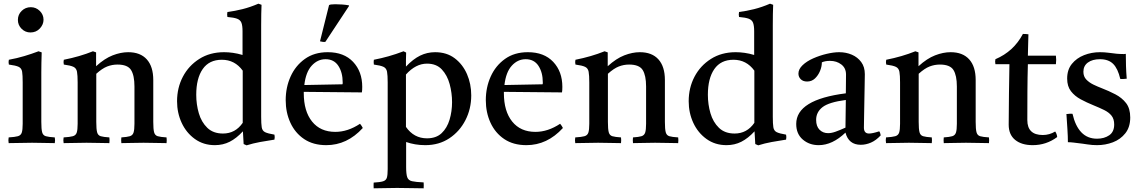

<svg xmlns="http://www.w3.org/2000/svg" viewBox="-20 -775 6186 1041"><path d="M277 1Q249 1 219 0Q189 -1 154 -1Q122 -1 89.5 0Q57 1 27 1Q24 -15 27 -30Q61 -32 77 -36.5Q93 -41 98 -56Q103 -71 103 -104V-328Q103 -367 100 -386Q97 -405 81.5 -412.5Q66 -420 28 -425Q25 -439 28 -451Q72 -459 112 -471Q152 -483 189 -497L206 -491Q205 -460 204.5 -433Q204 -406 204 -382V-114Q204 -75 208.5 -58Q213 -41 228.5 -36.5Q244 -32 277 -30Q280 -15 277 1ZM77 -667Q77 -696 97.5 -716Q118 -736 147 -736Q175 -736 195.5 -716Q216 -696 216 -668Q216 -642 196 -620.5Q176 -599 145 -599Q117 -599 97 -619Q77 -639 77 -667Z M638 1Q636 -15 638 -30Q669 -32 684 -36.5Q699 -41 704 -56Q709 -71 709 -104V-306Q709 -366 690.5 -395.5Q672 -425 617 -425Q588 -425 561 -414.5Q534 -404 502 -375V-114Q502 -75 506.5 -58Q511 -41 526 -36.5Q541 -32 573 -30Q575 -15 573 1Q545 1 514.5 0Q484 -1 449 -1Q417 -1 386 0Q355 1 325 1Q322 -15 325 -30Q359 -32 375 -36.5Q391 -41 396 -56Q401 -71 401 -104V-328Q401 -367 397.5 -386Q394 -405 378.5 -412.5Q363 -420 326 -425Q323 -439 326 -451Q412 -468 484 -497L501 -491V-416Q547 -458 591 -475Q635 -492 675 -492Q741 -492 776 -453Q811 -414 811 -341V-114Q811 -75 815.5 -58Q820 -41 835 -36.5Q850 -32 883 -30Q885 -15 883 1Q853 1 824.5 0Q796 -1 758 -1Q721 -1 693.5 0Q666 1 638 1Z M1317 13 1301 6 1297 -63Q1262 -25 1225.5 -6.5Q1189 12 1145 12Q1083 12 1036.5 -21.5Q990 -55 965 -109Q940 -163 940 -226Q940 -299 971.5 -359Q1003 -419 1060.5 -455.5Q1118 -492 1195 -492Q1218 -492 1243 -488.5Q1268 -485 1295 -477V-605Q1295 -636 1289 -651.5Q1283 -667 1265.5 -673.5Q1248 -680 1213 -683Q1210 -696 1213 -710Q1253 -715 1295 -725.5Q1337 -736 1381 -755L1398 -749Q1397 -727 1396.5 -699Q1396 -671 1396 -638V-142Q1396 -104 1399 -85Q1402 -66 1417 -58.5Q1432 -51 1468 -45Q1471 -32 1468 -18Q1428 -12 1390 -5Q1352 2 1317 13ZM1296 -392Q1253 -451 1183 -451Q1114 -451 1079 -400.5Q1044 -350 1044 -261Q1044 -209 1058 -161Q1072 -113 1104 -82Q1136 -51 1189 -51Q1256 -51 1296 -109Z M1749 12Q1678 12 1629 -21Q1580 -54 1554.5 -109.5Q1529 -165 1529 -232Q1529 -301 1555.5 -360Q1582 -419 1633 -455.5Q1684 -492 1757 -492Q1845 -492 1894.5 -439.5Q1944 -387 1944 -304Q1944 -294 1943.5 -286.5Q1943 -279 1942 -274L1627 -277Q1627 -273 1627 -270Q1627 -172 1672 -116Q1717 -60 1798 -60Q1866 -60 1932 -104Q1942 -92 1947 -81Q1862 12 1749 12ZM1630 -314 1837 -318Q1838 -320 1838 -323.5Q1838 -327 1838 -328Q1838 -382 1814.5 -418Q1791 -454 1745 -454Q1702 -454 1670 -419Q1638 -384 1630 -314ZM1872 -746V-742L1744 -548Q1739 -547 1730 -548Q1721 -549 1715 -551L1764 -747Q1769 -752 1798 -752Q1838 -752 1872 -746Z M2006 246Q2005 230 2006 215Q2041 213 2057 208Q2073 203 2077.5 188.5Q2082 174 2082 142V-328Q2082 -367 2078.5 -386Q2075 -405 2059.5 -412.5Q2044 -420 2007 -425Q2005 -439 2007 -451Q2048 -459 2087 -470Q2126 -481 2168 -497L2182 -490Q2181 -465 2181 -447.5Q2181 -430 2181 -414Q2220 -455 2258 -473.5Q2296 -492 2339 -492Q2402 -492 2445.5 -459Q2489 -426 2512 -373Q2535 -320 2535 -258Q2535 -185 2503.5 -123.5Q2472 -62 2416 -25Q2360 12 2286 12Q2257 12 2231 7.5Q2205 3 2182 -5V130Q2182 169 2188 186Q2194 203 2214 207.5Q2234 212 2277 214Q2278 230 2277 246Q2243 246 2208.5 245Q2174 244 2133 244Q2094 244 2066 245Q2038 246 2006 246ZM2181 -87Q2224 -25 2295 -25Q2345 -25 2374.5 -53Q2404 -81 2417.5 -126Q2431 -171 2431 -221Q2431 -271 2418 -319Q2405 -367 2375.5 -398.5Q2346 -430 2295 -430Q2234 -430 2181 -371Z M2834 12Q2763 12 2714 -21Q2665 -54 2639.5 -109.5Q2614 -165 2614 -232Q2614 -301 2640.5 -360Q2667 -419 2718 -455.5Q2769 -492 2842 -492Q2930 -492 2979.5 -439.5Q3029 -387 3029 -304Q3029 -294 3028.5 -286.5Q3028 -279 3027 -274L2712 -277Q2712 -273 2712 -270Q2712 -172 2757 -116Q2802 -60 2883 -60Q2951 -60 3017 -104Q3027 -92 3032 -81Q2947 12 2834 12ZM2715 -314 2922 -318Q2923 -320 2923 -323.5Q2923 -327 2923 -328Q2923 -382 2899.5 -418Q2876 -454 2830 -454Q2787 -454 2755 -419Q2723 -384 2715 -314Z M3412 1Q3410 -15 3412 -30Q3443 -32 3458 -36.5Q3473 -41 3478 -56Q3483 -71 3483 -104V-306Q3483 -366 3464.5 -395.5Q3446 -425 3391 -425Q3362 -425 3335 -414.5Q3308 -404 3276 -375V-114Q3276 -75 3280.5 -58Q3285 -41 3300 -36.5Q3315 -32 3347 -30Q3349 -15 3347 1Q3319 1 3288.5 0Q3258 -1 3223 -1Q3191 -1 3160 0Q3129 1 3099 1Q3096 -15 3099 -30Q3133 -32 3149 -36.5Q3165 -41 3170 -56Q3175 -71 3175 -104V-328Q3175 -367 3171.5 -386Q3168 -405 3152.5 -412.5Q3137 -420 3100 -425Q3097 -439 3100 -451Q3186 -468 3258 -497L3275 -491V-416Q3321 -458 3365 -475Q3409 -492 3449 -492Q3515 -492 3550 -453Q3585 -414 3585 -341V-114Q3585 -75 3589.5 -58Q3594 -41 3609 -36.5Q3624 -32 3657 -30Q3659 -15 3657 1Q3627 1 3598.5 0Q3570 -1 3532 -1Q3495 -1 3467.5 0Q3440 1 3412 1Z M4091 13 4075 6 4071 -63Q4036 -25 3999.5 -6.5Q3963 12 3919 12Q3857 12 3810.5 -21.5Q3764 -55 3739 -109Q3714 -163 3714 -226Q3714 -299 3745.5 -359Q3777 -419 3834.5 -455.5Q3892 -492 3969 -492Q3992 -492 4017 -488.5Q4042 -485 4069 -477V-605Q4069 -636 4063 -651.5Q4057 -667 4039.5 -673.5Q4022 -680 3987 -683Q3984 -696 3987 -710Q4027 -715 4069 -725.5Q4111 -736 4155 -755L4172 -749Q4171 -727 4170.5 -699Q4170 -671 4170 -638V-142Q4170 -104 4173 -85Q4176 -66 4191 -58.5Q4206 -51 4242 -45Q4245 -32 4242 -18Q4202 -12 4164 -5Q4126 2 4091 13ZM4070 -392Q4027 -451 3957 -451Q3888 -451 3853 -400.5Q3818 -350 3818 -261Q3818 -209 3832 -161Q3846 -113 3878 -82Q3910 -51 3963 -51Q4030 -51 4070 -109Z M4647 10Q4581 10 4564 -56Q4493 12 4419 12Q4368 12 4332.5 -18.5Q4297 -49 4297 -103Q4297 -235 4566 -269Q4566 -293 4566.5 -318Q4567 -343 4567 -371Q4567 -406 4541.5 -425.5Q4516 -445 4480 -445Q4454 -445 4436 -437Q4436 -414 4426 -390Q4416 -366 4398.5 -349.5Q4381 -333 4356 -333Q4334 -333 4321.5 -345.5Q4309 -358 4309 -376Q4309 -400 4331.5 -421.5Q4354 -443 4389 -458.5Q4424 -474 4462 -483Q4500 -492 4530 -492Q4567 -492 4598.5 -478.5Q4630 -465 4649.5 -438.5Q4669 -412 4669 -373Q4669 -349 4668 -310.5Q4667 -272 4666.5 -228.5Q4666 -185 4665 -146Q4664 -107 4664 -83Q4664 -51 4692 -51Q4710 -51 4747 -63Q4751 -58 4752.5 -52Q4754 -46 4755 -41Q4730 -14 4702.5 -2Q4675 10 4647 10ZM4564 -83 4566 -233Q4474 -221 4439.5 -194Q4405 -167 4405 -125Q4405 -90 4423.5 -71.5Q4442 -53 4470 -53Q4488 -53 4510.5 -61Q4533 -69 4564 -83Z M5097 1Q5095 -15 5097 -30Q5128 -32 5143 -36.5Q5158 -41 5163 -56Q5168 -71 5168 -104V-306Q5168 -366 5149.5 -395.5Q5131 -425 5076 -425Q5047 -425 5020 -414.5Q4993 -404 4961 -375V-114Q4961 -75 4965.5 -58Q4970 -41 4985 -36.5Q5000 -32 5032 -30Q5034 -15 5032 1Q5004 1 4973.5 0Q4943 -1 4908 -1Q4876 -1 4845 0Q4814 1 4784 1Q4781 -15 4784 -30Q4818 -32 4834 -36.5Q4850 -41 4855 -56Q4860 -71 4860 -104V-328Q4860 -367 4856.5 -386Q4853 -405 4837.5 -412.5Q4822 -420 4785 -425Q4782 -439 4785 -451Q4871 -468 4943 -497L4960 -491V-416Q5006 -458 5050 -475Q5094 -492 5134 -492Q5200 -492 5235 -453Q5270 -414 5270 -341V-114Q5270 -75 5274.5 -58Q5279 -41 5294 -36.5Q5309 -32 5342 -30Q5344 -15 5342 1Q5312 1 5283.5 0Q5255 -1 5217 -1Q5180 -1 5152.5 0Q5125 1 5097 1Z M5579 12Q5519 12 5484 -16.5Q5449 -45 5449 -99Q5449 -187 5450.5 -269Q5452 -351 5453 -427H5377Q5374 -442 5377 -454Q5476 -496 5526 -591Q5534 -591 5542 -590.5Q5550 -590 5556 -589Q5555 -563 5554.5 -534Q5554 -505 5553 -473H5705Q5708 -451 5705 -427H5553Q5551 -357 5550.5 -279.5Q5550 -202 5550 -124Q5550 -43 5634 -43Q5670 -43 5701 -62Q5710 -50 5712 -32Q5653 12 5579 12Z M5795 -158Q5810 -92 5843 -57.5Q5876 -23 5928 -23Q5967 -23 5994 -41.5Q6021 -60 6021 -100Q6021 -130 6006.5 -148Q5992 -166 5966.5 -178.5Q5941 -191 5909 -204Q5872 -219 5839.5 -236.5Q5807 -254 5786.5 -280.5Q5766 -307 5766 -349Q5766 -397 5791.5 -428.5Q5817 -460 5857.5 -476Q5898 -492 5944 -492Q5967 -492 5990 -489Q6013 -486 6015 -486Q6035 -483 6052 -482.5Q6069 -482 6070 -482Q6071 -482 6074.5 -482Q6078 -482 6084 -483Q6084 -451 6085 -418Q6086 -385 6089 -348Q6088 -348 6085 -348Q6076 -347 6068.5 -346.5Q6061 -346 6054 -347Q6041 -403 6015.5 -428.5Q5990 -454 5944 -454Q5903 -454 5878.5 -436Q5854 -418 5854 -386Q5854 -360 5870 -343.5Q5886 -327 5909 -316Q5932 -305 5953 -297Q5992 -282 6027.5 -263.5Q6063 -245 6085.5 -216Q6108 -187 6108 -138Q6108 -86 6081.5 -52.5Q6055 -19 6014 -3.5Q5973 12 5928 12Q5902 12 5876.5 8Q5851 4 5849 4Q5847 4 5832.5 2Q5818 0 5800.5 -2Q5783 -4 5770 -4Q5770 -35 5767.5 -73Q5765 -111 5762 -157Q5764 -157 5767 -157Q5776 -158 5782.5 -158.5Q5789 -159 5795 -158Z"/></svg>

Font: Tiro Gurmukhi
Style: Regular
Weight: 400
Designer: Gurmukhi: John Hudson & Fiona Ross. Latin: John Hudson.
Foundry: Tiro Typeworks Ltd.
Version: Version 1.52